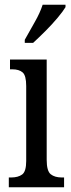

<svg xmlns="http://www.w3.org/2000/svg" viewBox="-20 -786 300 806"><path d="M17 0V-41H27Q56 -41 73 -53.5Q90 -66 90 -110V-425Q90 -469 75 -482Q60 -495 32 -495H22V-536H176V-115Q176 -68 193 -54.5Q210 -41 239 -41H249V0ZM84 -619Q105 -657 126.5 -694.5Q148 -732 159 -766H255V-756Q245 -739 222 -711.5Q199 -684 171 -656Q143 -628 119 -606H84Z"/></svg>

Font: Noto Serif Thai ExtraCondensed
Style: Regular
Weight: 400
Width: 2
Designer: Monotype Design Team
Foundry: Monotype Imaging Inc.
Version: Version 2.002; ttfautohint (v1.8.4.7-5d5b)